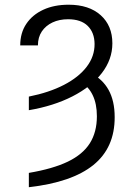

<svg xmlns="http://www.w3.org/2000/svg" viewBox="-20 -573 565 806"><path d="M101.1 -110.4V-167.5Q186.5 -184.6 248.3 -216.6Q310.1 -248.5 343.8 -292.5Q377.4 -336.4 377 -388.7Q376.5 -436.5 348.1 -464.4Q319.8 -492.2 265.6 -492.2Q229 -492.2 200.4 -478.8Q171.9 -465.3 155.5 -440.9Q139.2 -416.5 139.2 -382.3H64.9Q64.9 -435.1 90.6 -473.1Q116.2 -511.2 161.9 -532.2Q207.5 -553.2 268.1 -553.2Q353.5 -553.2 402.6 -509.3Q451.7 -465.3 451.7 -391.1Q451.7 -323.2 407.2 -265.9Q362.8 -208.5 283.7 -168.2Q204.6 -127.9 101.1 -110.4ZM319.8 -227.1 360.4 -266.1Q410.2 -241.7 435.8 -195.6Q461.4 -149.4 461.4 -81.5Q461.9 46.9 372.1 119.6Q282.2 192.4 101.1 212.9V152.8Q202.1 135.7 264.9 105.5Q327.6 75.2 357.2 28.3Q386.7 -18.6 386.7 -85Q386.7 -137.2 369.1 -173.6Q351.6 -210 319.8 -227.1Z"/></svg>

Font: Inter 16pt Light
Style: Regular
Weight: 300
Version: Version 4.001;git-66647c0bb